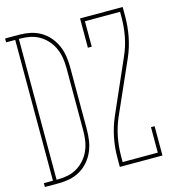

<svg xmlns="http://www.w3.org/2000/svg" viewBox="-124 -827 833 918"><g transform="rotate(-15 292.5 -367.5)"><path d="M-15 0V-19H30V-716H-15V-735H55Q82 -735 109 -729.5Q136 -724 160 -710Q184 -696 202 -675Q220 -654 231 -628.5Q242 -603 246 -575.5Q250 -548 250 -521V-215Q250 -187 246 -159.5Q242 -132 231 -106.5Q220 -81 202 -60Q184 -39 160 -25Q136 -11 109 -5.5Q82 0 55 0ZM55 -19Q80 -19 104.5 -24Q129 -29 150.5 -42Q172 -55 188.5 -74Q205 -93 215 -116.5Q225 -140 228.5 -164.5Q232 -189 232 -215V-521Q232 -546 228.5 -570.5Q225 -595 215 -618.5Q205 -642 188.5 -661Q172 -680 150.5 -693Q129 -706 104.5 -711Q80 -716 55 -716H48V-19ZM356 0V-46Q356 -96 366 -145.5Q376 -195 396 -241L511 -503Q531 -547 540 -594Q549 -641 549 -689V-716H375V-590H356V-735H567V-689Q567 -639 557.5 -589.5Q548 -540 528 -494L412 -232Q393 -188 384 -141Q375 -94 375 -46V-19H549V-145H567V0Z"/></g></svg>

Font: Iosevka Curly Slab ThEx
Style: Regular
Weight: 100
Width: 7
Monospace: yes
Designer: Belleve Invis
Foundry: Belleve Invis
Version: Version 11.1.0; ttfautohint (v1.8.3)